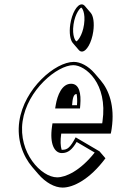

<svg xmlns="http://www.w3.org/2000/svg" viewBox="-20 -811 535 878"><path d="M486.5 -200.2C488.3 -206.2 489.9 -217.2 490.9 -224.2C505.5 -325.6 478.4 -399 440 -443.9L412.8 -475.7C383 -510.5 346.5 -528 317.5 -528C232.7 -528 89.9 -406 68.3 -256C56.2 -172.1 85 -96.8 127.6 -47L154.9 -15.2C188 23.5 229.4 46.8 266.5 46.8C314.6 46.8 390.2 9.8 462.2 -87.2L435 -119L326 -183C301.2 -137 289.1 -126 265.1 -126C264 -126 262.8 -126.1 261.7 -126.3C256.8 -143 255.3 -167 260 -200.2ZM353.7 -791C332.2 -791 308.6 -750 301.2 -699C295.7 -660.9 300.9 -628.3 312.9 -614.3L340.2 -582.5C344.2 -577.8 349 -575.2 354.4 -575.2C375.9 -575.2 399.2 -616.2 406.5 -667.2C412 -705.4 407 -738 395.1 -752L367.8 -783.8C363.8 -788.4 359.1 -791 353.7 -791ZM330.3 -381.2C333 -368 333.7 -350.9 332 -330H309.6C311.7 -358.3 315.4 -381.2 330.3 -381.2ZM351.6 -776C354.9 -776 372 -752.6 364.3 -699C356.6 -645.8 332.9 -622 329.4 -622C325.9 -622 308.5 -645.5 316.2 -699C323.9 -752 347.9 -776 351.6 -776ZM447.4 -247H220L217.9 -232.9C217.8 -231.9 218 -233 217.8 -232C206.3 -152.1 229.1 -111 262.9 -111C291.4 -111 310.2 -127.3 330.5 -161.9L413 -113.4C346.3 -29.2 280.1 0 241.4 0C168 0 62.8 -113.7 83.3 -256C103.9 -399.3 242 -513 315.3 -513C370.4 -513 473.8 -430.1 448.7 -256C448.4 -253.6 447.6 -248.5 447.4 -247ZM232.2 -315H345.8L347.1 -330.9C351.4 -383.4 342.9 -428 305.2 -428C263 -428 242.5 -375.6 234.8 -330.4Z"/></svg>

Font: Blink
Style: 3DObl
Weight: 400
Designer: Mew Too
Foundry: Cannot Into Space Fonts
Version: Version 001.000